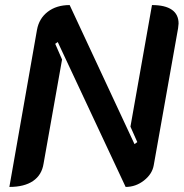

<svg xmlns="http://www.w3.org/2000/svg" viewBox="-20 -729 725 758"><path d="M126 -611Q134 -656 168.5 -682.5Q203 -709 255 -709L511 -160L522 -168L495 -229L580 -709Q632 -709 658.5 -690.5Q685 -672 685 -636Q685 -631 683 -617L587 -77Q581 -42 548.5 -16.5Q516 9 476 9L208 -563L198 -556L225 -494L152 -83Q145 -38 110.5 -14.5Q76 9 17 9Z"/></svg>

Font: K2D SemiBold
Style: Italic
Weight: 600
Italic angle: -10°
Designer: Katatrad Aksorn Co.,Ltd.
Foundry: Cadson Demak Co.,Ltd.
Version: Version 1.000; ttfautohint (v1.6)